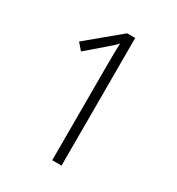

<svg xmlns="http://www.w3.org/2000/svg" viewBox="-171 -822 857 930"><g transform="rotate(30 257.0 -357.0)"><path d="M313 0H261V-531Q261 -603 263 -654Q251 -641 239 -630Q227 -619 210 -605L118 -526L86 -563L268 -714H313Z"/></g></svg>

Font: Noto Sans Sinhala UI SemiCondensed Light
Style: Regular
Weight: 300
Width: 4
Designer: Jelle Bosma - Monotype Design Team
Foundry: Monotype Imaging Inc.
Version: Version 2.006; ttfautohint (v1.8.4.7-5d5b)